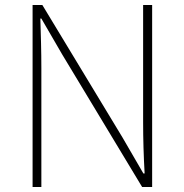

<svg xmlns="http://www.w3.org/2000/svg" viewBox="-20 -746 736 766"><path d="M110 0H145V-473C145 -542 143 -604 141 -672H145L228 -529L547 0H587V-726H551V-259C551 -191 553 -124 557 -54H552L469 -197L149 -726H110Z"/></svg>

Font: Noto Sans Japanese Thin
Style: Regular
Weight: 100
Designer: Ryoko NISHIZUKA (kana & ideographs); Paul D. Hunt (Latin, Greek & Cyrillic); Wenlong ZHANG (bopomofo); Sandoll Communica
Foundry: Adobe Systems Incorporated
Version: Version 1.000;PS 1;hotconv 1.0.78;makeotf.lib2.5.61930